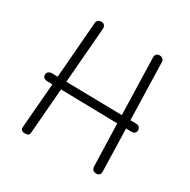

<svg xmlns="http://www.w3.org/2000/svg" viewBox="-162 -875 1024 1035"><g transform="rotate(30 349.5 -358.0)"><path d="M644 -314Q644 -289 613 -289L583 -290L590 -27Q591 -14 584.5 -6.5Q578 1 565 1Q538 1 536 -26L528 -290L174 -297L151 -14Q150 6 125 6Q95 6 97 -19L120 -297L87 -298Q75 -298 67 -304.5Q59 -311 59 -323Q59 -335 67.5 -341.5Q76 -348 88 -348L124 -347L152 -696Q153 -709 161 -715.5Q169 -722 180 -722Q194 -722 200.5 -713.5Q207 -705 206 -692L178 -347L527 -341L517 -694Q517 -707 523.5 -714.5Q530 -722 543 -722Q556 -722 563.5 -714.5Q571 -707 571 -696L581 -340H612Q644 -340 644 -314Z"/></g></svg>

Font: Mali Light
Style: Regular
Weight: 300
Designer: Kitiyaporn Chalermlarp | Katatrad Aksorn Co.,Ltd.
Foundry: Cadson Demak Co.,Ltd.
Version: Version 1.000; ttfautohint (v1.6)